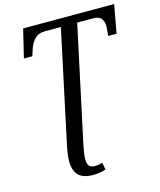

<svg xmlns="http://www.w3.org/2000/svg" viewBox="-136 -810 954 1147"><g transform="rotate(-15 340.5 -237.0)"><path d="M296 240Q235 240 206.5 211Q178 182 178 123Q178 105 181 81.5Q184 58 188 39L338 -664H242Q198 -664 175.5 -639.5Q153 -615 142 -582L128 -539H76L118 -714H681L649 -539H597Q598 -545 599 -558.5Q600 -572 601 -584.5Q602 -597 602 -600Q602 -626 588 -645Q574 -664 536 -664H439L286 50Q281 75 277.5 97.5Q274 120 274 136Q274 170 287 180.5Q300 191 316 191Q336 191 346 188.5Q356 186 367 183L375 227Q362 233 339 236.5Q316 240 296 240Z"/></g></svg>

Font: NotoSerif-Italic
Style: Regular
Weight: 400
Italic angle: -12°
Designer: Monotype Design Team
Foundry: Monotype Imaging Inc.
Version: Version 2.007; ttfautohint (v1.8) -l 8 -r 50 -G 200 -x 14 -D